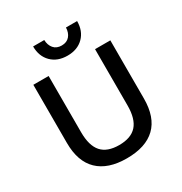

<svg xmlns="http://www.w3.org/2000/svg" viewBox="-198 -1008 1105 1164"><g transform="rotate(-30 354.5 -426.0)"><path d="M508 -862Q508 -793 466 -751Q424 -709 354 -709Q284 -709 242 -751Q200 -793 200 -862H278Q279 -826 298.5 -803Q318 -780 354 -780Q390 -780 409.5 -803Q429 -826 430 -862ZM624 -660V-253Q624 -122 555.5 -56Q487 10 354 10Q223 10 154 -56.5Q85 -123 85 -253V-660H192V-266Q192 -172 231.5 -127.5Q271 -83 354 -83Q437 -83 477 -127.5Q517 -172 517 -266V-660Z"/></g></svg>

Font: Elaine Sans Medium
Style: Regular
Weight: 500
Designer: Wei Huang
Foundry: Wei Huang
Version: Version 2.001;PS 002.001;hotconv 1.0.88;makeotf.lib2.5.64775